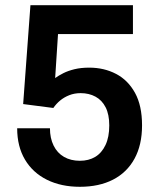

<svg xmlns="http://www.w3.org/2000/svg" viewBox="-20 -706 615 738"><path d="M287 12Q215 12 160.5 -15Q106 -42 76 -92.5Q46 -143 46 -213H172Q172 -175 186 -146.5Q200 -118 226 -103Q252 -88 287 -88Q321 -88 346 -103Q371 -118 385.5 -148.5Q400 -179 400 -224Q400 -266 386 -293.5Q372 -321 347 -334.5Q322 -348 290 -348Q266 -348 246 -340Q226 -332 211 -319.5Q196 -307 185 -291L69 -306L97 -686H491V-575H203L192 -406Q206 -416 224 -425Q242 -434 266.5 -440Q291 -446 323 -446Q380 -446 426 -422Q472 -398 499 -349Q526 -300 526 -224Q526 -149 497 -96Q468 -43 414.5 -15.5Q361 12 287 12Z"/></svg>

Font: Archivo SemiBold SemiBold
Style: Regular
Weight: 600
Version: Version 2.001